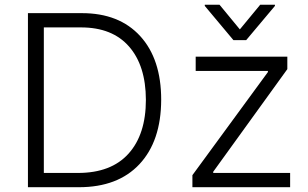

<svg xmlns="http://www.w3.org/2000/svg" viewBox="-20 -782 1287 802"><path d="M897 -762.2 981.9 -659.2 1066.9 -762.2H1128.4V-757.3L1008.3 -614.3H955.1L835.4 -757.3V-762.2ZM309.6 0H96.7V-727.1H322.3Q478 -727.1 565.7 -631.1Q653.3 -535.2 653.3 -365.2Q652.8 -192.9 562.7 -96.4Q472.7 0 309.6 0ZM163.1 -59.6H305.7Q444.3 -59.6 516.8 -140.1Q589.4 -220.7 589.4 -365.2Q588.9 -507.8 519 -587.6Q449.2 -667.5 318.4 -667.5H163.1ZM783.7 0V-50.3L1099.1 -481V-485.8H797.4V-545.4H1180.2V-493.2L870.6 -64.5V-59.6H1191.9V0Z"/></svg>

Font: Interop Light
Style: Regular
Weight: 300
Designer: Rasmus Andersson, Google, Jang Haemin
Foundry: jhaemin
Version: Version 1.007